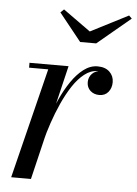

<svg xmlns="http://www.w3.org/2000/svg" viewBox="-51 -724 547 764"><g transform="rotate(5 223.0 -342.0)"><path d="M22.5 0 132 -440.5H55.5V-460H211.5L101.5 0ZM126 -152.5Q135 -193 149 -237Q163 -281 181.5 -322.2Q200 -363.5 222.8 -396.8Q245.5 -430 271.8 -449.8Q298 -469.5 327 -469.5Q357.5 -469.5 374.8 -453Q392 -436.5 392 -411.5Q392 -388.5 379 -372.5Q366 -356.5 343 -356.5Q321.5 -356.5 307.2 -369.5Q293 -382.5 293 -403.5Q293 -423.5 306.5 -437.5Q320 -451.5 343.5 -451.5Q364.5 -451.5 377.8 -441Q391 -430.5 391 -411.5H371.5Q371.5 -427.5 360.2 -439Q349 -450.5 328 -450.5Q301 -450.5 276.2 -431.2Q251.5 -412 230.2 -379.8Q209 -347.5 191.2 -308.2Q173.5 -269 159.8 -228.5Q146 -188 137.5 -152.5ZM249 -560 160.5 -670.5 174 -683.5 283.5 -605 434 -682 445.5 -670.5 313 -560Z"/></g></svg>

Font: Bodoni Moda SC
Style: Italic
Weight: 400
Italic angle: -13°
Designer: Owen Earl
Foundry: indestructible type
Version: Version 2.005